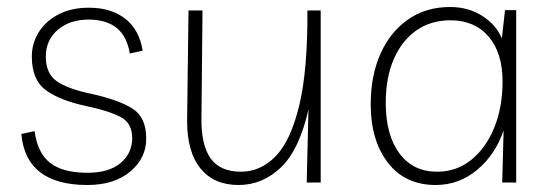

<svg xmlns="http://www.w3.org/2000/svg" viewBox="-20 -522 1578 549"><path d="M230 7Q54 7 41 -139L79 -147Q87 -85 123 -56.5Q159 -28 230 -28Q292 -28 325 -56Q358 -84 358 -127Q358 -169 326.5 -186.5Q295 -204 230 -218Q153 -234 112 -263.5Q71 -293 71 -360Q71 -399 91.5 -431Q112 -463 148.5 -481.5Q185 -500 234 -500Q297 -500 337.5 -469Q378 -438 388 -377L351 -369Q336 -466 233 -466Q180 -466 145.5 -437Q111 -408 111 -360Q111 -312 142 -290Q173 -268 240 -254Q321 -236 359.5 -211Q398 -186 398 -127Q399 -71 353 -32Q307 7 230 7Z M662 7Q592 7 553.5 -40Q515 -87 515 -176L519 -492H559L556 -184Q555 -108 582 -69.5Q609 -31 669 -31Q725 -31 768 -75Q811 -119 835.5 -220Q860 -321 859 -492H897V0H857L862 -209Q836 -94 783.5 -43.5Q731 7 662 7Z M1456 -493V0H1416L1420 -149Q1396 -79 1344 -36Q1292 7 1226 7Q1138 7 1089 -57Q1040 -121 1040 -223Q1040 -306 1068 -368.5Q1096 -431 1147 -466.5Q1198 -502 1267 -502Q1319 -502 1359 -476.5Q1399 -451 1415 -412L1424 -493ZM1268 -464Q1212 -464 1170.5 -435Q1129 -406 1106 -353Q1083 -300 1083 -228Q1083 -136 1122 -83.5Q1161 -31 1230 -31Q1285 -31 1327 -64.5Q1369 -98 1393 -156.5Q1417 -215 1417 -289Q1417 -371 1377 -417.5Q1337 -464 1268 -464Z"/></svg>

Font: Livvic ExtraLight
Style: Regular
Weight: 275
Designer: Jacques Le Bailly, Baron von Fonthausen
Version: Version 1.001; ttfautohint (v1.8.2)